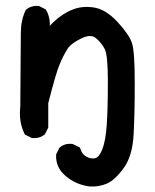

<svg xmlns="http://www.w3.org/2000/svg" viewBox="-20 -512 540 670"><path d="M292.5 138.7Q245.1 132.3 210 103Q173.8 72.8 175.8 28.8V26.9L176.8 24.9L186.5 5.4L187.5 3.4L189 2.4Q205.6 -12.2 231.4 -9.8H232.9L234.9 -8.8L255.4 1L258.8 2.9L260.3 6.8Q263.7 17.6 269.3 24.7Q274.9 31.7 283.2 35.6Q299.8 43.9 313.5 39.6Q326.7 35.2 336.9 9.3Q348.6 -20 352.5 -76.2Q356.4 -134.3 356.4 -227.5Q356.4 -318.8 345.7 -340.3Q340.3 -351.1 332.5 -360.8Q324.7 -370.6 314 -379.4Q308.6 -383.8 301.5 -385.5Q294.4 -387.2 284.9 -385.5Q275.4 -383.8 263.7 -377.9Q256.3 -374.5 249.8 -370.6Q243.2 -366.7 237.8 -363Q232.4 -359.4 228 -355.5Q223.6 -351.6 220.2 -347.7Q216.8 -343.8 214.4 -339.4Q200.2 -316.9 187.3 -285.4Q174.3 -253.9 148.4 -151.9V-69.3V-66.9L147.5 -64.9L137.7 -45.4L136.7 -43.5L135.3 -42.5Q129.4 -37.6 122.8 -34.7Q116.2 -31.7 108.6 -30.8Q101.1 -29.8 92.8 -30.3H90.8L89.4 -31.2L69.8 -41L66.9 -42.5L65.4 -45.4Q44.9 -86.9 50.8 -140.1L52.7 -397.5Q52.7 -440.4 69.3 -476.1L70.3 -477.5L71.8 -479Q75.2 -481.9 79.1 -484.1Q83 -486.3 86.9 -487.8Q90.8 -489.3 95.5 -490.2Q100.1 -491.2 104.7 -491.5Q109.4 -491.7 114.3 -491.2H116.2L117.7 -490.2L137.2 -480.5L139.6 -479L141.1 -476.6Q146 -468.3 148.9 -459.2Q151.9 -450.2 153.1 -440.7Q154.3 -431.2 153.8 -421.9Q163.6 -432.6 174.3 -441.9Q180.7 -447.8 187.5 -452.6Q194.3 -457.5 201.4 -462.2Q208.5 -466.8 215.8 -470.7Q223.1 -474.6 231 -477.5Q263.2 -491.7 304.7 -486.3Q347.7 -481 390.1 -435.5Q410.6 -413.1 423.3 -394.5Q436 -376 440.9 -360.4Q450.2 -330.6 450.2 -222.7Q450.2 -115.7 446.3 -43Q442.4 32.7 411.1 75.2Q380.4 117.2 352.5 128.9Q324.7 140.6 293.5 138.7H293Z"/></svg>

Font: NaikaiFont
Style: Bold
Weight: 700
Version: Version 1.89